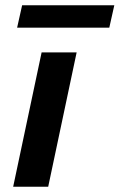

<svg xmlns="http://www.w3.org/2000/svg" viewBox="-20 -709 454 729"><path d="M30 0 138 -510H271L163 0ZM45 -604 64 -689H414L395 -604Z"/></svg>

Font: Saira SemiExpanded SemiBold
Style: Italic
Weight: 600
Width: 6
Italic angle: -12°
Designer: Hector Gatti with collaboration of the Omnibus-Type team
Foundry: Omnibus-Type
Version: Version 1.101